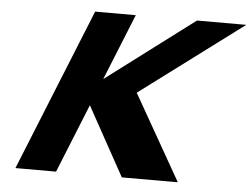

<svg xmlns="http://www.w3.org/2000/svg" viewBox="-50 -765 1083 827"><g transform="rotate(5 491.0 -351.5)"><path d="M747.4 -0.9 537.5 -369.8 982.1 -702.1H769L388.6 -415.7L504.4 -702.1H328.6L45.3 -0.9H221L341.2 -298.4L505.3 -0.9Z"/></g></svg>

Font: Hussar
Style: BdWideOblFour
Weight: 700
Foundry: Cannot Into Space Fonts
Version: Version 2.00